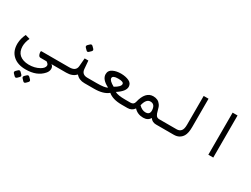

<svg xmlns="http://www.w3.org/2000/svg" viewBox="-107 -1335 3178 2430"><g transform="rotate(30 1482.5 -120.0)"><path d="M306.1 279.6 329.6 303.2Q347.8 322.4 328.6 341.7L305 365.2Q285.8 383.4 268.7 366.3L245.1 341.7Q224.8 322.4 244 302.1L267.6 279.6Q286.8 260.4 306.1 279.6ZM178.8 279.6 202.3 303.2Q221.6 322.4 202.3 341.7L178.8 365.2Q159.5 383.4 142.4 366.3L117.8 341.7Q97.5 322.4 116.7 302.1L140.3 279.6Q159.5 260.4 178.8 279.6ZM218 150Q306 151 374 113Q430 81 430 42Q430 21 397 0H304Q281 -3 272.5 -39Q264 -75 276 -78H542V0H468Q496 17 496 54Q496 91 467 124Q381 223 216 222Q100 222 33 162Q-38 99 -35 -15Q-32 -88 2 -157L68 -138Q38 -72 38 -13Q39 65 85 106Q134 148 218 150Z M822 -53Q775 0 683 0H500V-78H682Q780 -78 786 -154L796 -273H850L860 -154Q867 -78 948 -78H1021V0H949Q871 0 824 -53H823ZM803.8 -458.4 827.3 -434.8Q846.6 -415.6 827.3 -396.3L802.7 -372.8Q783.4 -354.6 767.4 -371.7L742.8 -396.3Q722.5 -415.6 741.7 -435.9L765.3 -458.4Q784.5 -477.6 803.8 -458.4Z M1374 -230Q1374 -264 1293 -264Q1212 -264 1212 -226Q1212 -190 1293 -146Q1374 -191 1374 -230ZM1295 -58Q1227 0 1091 0H993V-78H1084Q1203 -78 1238 -101Q1125 -157 1125 -234Q1125 -290 1181 -315Q1227 -337 1294 -337Q1363 -336 1411 -313Q1457 -291 1459 -241Q1460 -173 1350 -103Q1391 -78 1502 -78Q1502 -78 1525 -78V0H1496Q1496 0 1495 0Q1362 0 1295 -58Z M1705 -113Q1753 -65 1803 -66Q1878 -67 1860 -156Q1848 -218 1789 -217Q1729 -216 1705 -113ZM1909 -45Q1880 7 1810 7Q1728 7 1676 -50Q1642 0 1579 0H1493V-78H1578Q1625 -78 1635 -120Q1675 -293 1790 -293Q1861 -293 1897 -241Q1916 -216 1927 -165Q1937 -121 1952 -100Q1968 -78 1997 -78H2010V0H1997Q1939 0 1909 -45Z M2409 -200Q2409 -112 2382 -67Q2340 0 2256 0H1993V-78H2253Q2293 -78 2316 -105Q2338 -131 2338 -194V-615H2409Z M2761 -615H2833V0H2761Z"/></g></svg>

Font: Vazir Code
Style: Code
Weight: 400
Foundry: DejaVu fonts team - Redesigned by Saber Rastikerdar
Version: Version 1.1.2